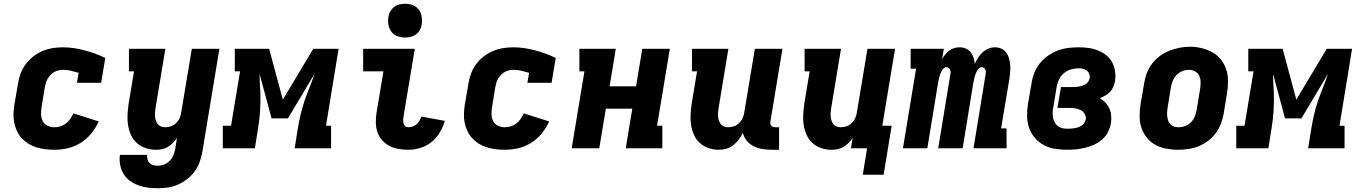

<svg xmlns="http://www.w3.org/2000/svg" viewBox="-20 -790 7240 1023"><path d="M270 8Q245 8 221 5Q197 2 174 -5Q151 -12 131 -24.5Q111 -37 95.5 -54Q80 -71 70 -92.5Q60 -114 55.5 -137.5Q51 -161 52 -185.5Q53 -210 57 -235L76 -345Q80 -372 90 -398.5Q100 -425 117 -448Q134 -471 157 -489Q180 -507 206.5 -518Q233 -529 260 -533.5Q287 -538 315 -538Q345 -538 374.5 -533.5Q404 -529 432 -521.5Q460 -514 487.5 -504Q515 -494 541 -481L519 -349H390L399 -402Q379 -408 358.5 -413Q338 -418 317 -418Q305 -418 293 -415.5Q281 -413 270 -407Q259 -401 250 -391.5Q241 -382 234.5 -371.5Q228 -361 224.5 -349Q221 -337 219 -326L201 -216Q198 -197 199 -177.5Q200 -158 209 -142.5Q218 -127 234.5 -119.5Q251 -112 270 -112Q286 -112 302 -117Q318 -122 331.5 -132.5Q345 -143 354.5 -157Q364 -171 371 -186L506 -143Q491 -109 466.5 -79Q442 -49 410 -29Q378 -9 342 -0.5Q306 8 270 8Z M821 213Q794 213 767 209.5Q740 206 716 197Q692 188 671.5 173Q651 158 638 136Q625 114 620 87.5Q615 61 619 35H764Q763 47 766 59Q769 71 777 79Q785 87 797 90Q809 93 821 93Q838 93 855.5 86Q873 79 885.5 65.5Q898 52 904.5 35Q911 18 914 1L923 -56Q914 -41 901.5 -28.5Q889 -16 874 -7Q859 2 842.5 5Q826 8 810 8Q782 8 755.5 -1Q729 -10 709 -28Q689 -46 678 -70.5Q667 -95 662.5 -122Q658 -149 659.5 -178Q661 -207 665 -235L694 -410H667V-530H861L809 -216Q807 -204 806 -192.5Q805 -181 806 -169.5Q807 -158 810.5 -147.5Q814 -137 820.5 -128.5Q827 -120 837.5 -116Q848 -112 860 -112Q875 -112 890 -117Q905 -122 917 -133Q929 -144 936 -158.5Q943 -173 945 -188L1002 -530H1149L1058 20Q1053 47 1043.5 73.5Q1034 100 1017.5 123Q1001 146 977.5 164Q954 182 928 193.5Q902 205 875 209Q848 213 821 213Z M1167 0V-120H1211L1259 -410H1231V-530H1414L1487 -259L1649 -530H1784L1717 -120H1744V0H1550L1567 -106Q1573 -143 1581.5 -179.5Q1590 -216 1602.5 -252.5Q1615 -289 1629.5 -325Q1644 -361 1656 -397L1514 -159H1427L1363 -396Q1363 -381 1363.5 -366Q1364 -351 1365 -336L1367 -300Q1369 -252 1366 -203Q1363 -154 1355 -106L1338 0Z M2156 8Q2129 8 2103 3.5Q2077 -1 2055 -12.5Q2033 -24 2016.5 -42.5Q2000 -61 1991.5 -85Q1983 -109 1982.5 -135.5Q1982 -162 1986 -188L2023 -410H1915V-530H2190L2130 -169Q2128 -159 2128 -149.5Q2128 -140 2130.5 -131.5Q2133 -123 2139.5 -117.5Q2146 -112 2156 -112Q2167 -112 2179 -116Q2191 -120 2200 -128Q2209 -136 2215 -147Q2221 -158 2225 -169L2350 -146Q2341 -114 2323.5 -84.5Q2306 -55 2279.5 -33.5Q2253 -12 2220.5 -2Q2188 8 2156 8ZM2138 -590Q2117 -590 2097 -597.5Q2077 -605 2065 -621.5Q2053 -638 2049.5 -659Q2046 -680 2050 -702Q2052 -717 2060 -730.5Q2068 -744 2080.5 -753.5Q2093 -763 2108.5 -766.5Q2124 -770 2138 -770Q2160 -770 2179.5 -762.5Q2199 -755 2211.5 -738.5Q2224 -722 2227 -701Q2230 -680 2227 -658Q2224 -643 2216.5 -629.5Q2209 -616 2196 -606.5Q2183 -597 2168 -593.5Q2153 -590 2138 -590Z M2670 8Q2645 8 2621 5Q2597 2 2574 -5Q2551 -12 2531 -24.5Q2511 -37 2495.5 -54Q2480 -71 2470 -92.5Q2460 -114 2455.5 -137.5Q2451 -161 2452 -185.5Q2453 -210 2457 -235L2476 -345Q2480 -372 2490 -398.5Q2500 -425 2517 -448Q2534 -471 2557 -489Q2580 -507 2606.5 -518Q2633 -529 2660 -533.5Q2687 -538 2715 -538Q2745 -538 2774.5 -533.5Q2804 -529 2832 -521.5Q2860 -514 2887.5 -504Q2915 -494 2941 -481L2919 -349H2790L2799 -402Q2779 -408 2758.5 -413Q2738 -418 2717 -418Q2705 -418 2693 -415.5Q2681 -413 2670 -407Q2659 -401 2650 -391.5Q2641 -382 2634.5 -371.5Q2628 -361 2624.5 -349Q2621 -337 2619 -326L2601 -216Q2598 -197 2599 -177.5Q2600 -158 2609 -142.5Q2618 -127 2634.5 -119.5Q2651 -112 2670 -112Q2686 -112 2702 -117Q2718 -122 2731.5 -132.5Q2745 -143 2754.5 -157Q2764 -171 2771 -186L2906 -143Q2891 -109 2866.5 -79Q2842 -49 2810 -29Q2778 -9 2742 -0.5Q2706 8 2670 8Z M3026 0 3094 -410H3067V-530H3261L3228 -330H3369L3402 -530H3549L3481 -120H3509V0H3314L3349 -211H3208L3173 0Z M3810 8Q3782 8 3755.5 -1Q3729 -10 3709 -28Q3689 -46 3678 -70.5Q3667 -95 3662.5 -122Q3658 -149 3659.5 -178Q3661 -207 3665 -235L3694 -410H3667V-530H3861L3809 -216Q3807 -204 3806 -192.5Q3805 -181 3806 -169.5Q3807 -158 3810.5 -147.5Q3814 -137 3820.5 -128.5Q3827 -120 3837.5 -116Q3848 -112 3860 -112Q3875 -112 3890 -117Q3905 -122 3917 -133Q3929 -144 3936 -158.5Q3943 -173 3945 -188L4002 -530H4149L4085 -144Q4084 -137 4084.5 -131Q4085 -125 4089 -120.5Q4093 -116 4099 -114Q4105 -112 4111 -112H4131V8H4091Q4066 8 4041.5 4Q4017 0 3995.5 -11Q3974 -22 3959 -40Q3944 -58 3938 -82Q3929 -63 3916 -46Q3903 -29 3886.5 -16Q3870 -3 3849.5 2.5Q3829 8 3810 8Z M4688 141H4577L4600 0H4514L4523 -56Q4514 -41 4501.5 -28.5Q4489 -16 4474 -7Q4459 2 4442.5 5Q4426 8 4410 8Q4382 8 4355.5 -1Q4329 -10 4309 -28Q4289 -46 4278 -70.5Q4267 -95 4262.5 -122Q4258 -149 4259.5 -178Q4261 -207 4265 -235L4294 -410H4267V-530H4461L4409 -216Q4407 -204 4406 -192.5Q4405 -181 4406 -169.5Q4407 -158 4410.5 -147.5Q4414 -137 4420.5 -128.5Q4427 -120 4437.5 -116Q4448 -112 4460 -112Q4475 -112 4490 -117Q4505 -122 4517 -133Q4529 -144 4536 -158.5Q4543 -173 4545 -188L4602 -530H4749L4681 -120H4731Z M4791 0 4861 -424H4832V-530H5009L5000 -476Q5007 -489 5017 -500.5Q5027 -512 5039 -521Q5051 -530 5065.5 -534Q5080 -538 5093 -538Q5111 -538 5126.5 -531Q5142 -524 5152 -511.5Q5162 -499 5167 -483Q5172 -467 5174 -450Q5181 -466 5191 -482Q5201 -498 5215 -511Q5229 -524 5246.5 -531Q5264 -538 5281 -538Q5300 -538 5316 -530.5Q5332 -523 5342 -509Q5352 -495 5356.5 -478Q5361 -461 5362.5 -443Q5364 -425 5362.5 -406.5Q5361 -388 5358 -369L5314 -106H5343V0H5167L5231 -391Q5232 -398 5232.5 -405Q5233 -412 5230.5 -418Q5228 -424 5222.5 -428Q5217 -432 5210 -432Q5202 -432 5195.5 -425.5Q5189 -419 5185 -411.5Q5181 -404 5178 -396Q5175 -388 5173 -380Q5171 -372 5169.5 -364Q5168 -356 5166 -348L5109 0H4979L5043 -391Q5045 -398 5045 -405Q5045 -412 5042.5 -418Q5040 -424 5034.5 -428Q5029 -432 5023 -432Q5014 -432 5007.5 -425.5Q5001 -419 4997 -411.5Q4993 -404 4990 -396Q4987 -388 4985 -380Q4983 -372 4981.5 -364Q4980 -356 4978 -348L4921 0Z M5667 8Q5634 8 5602 3Q5570 -2 5542.5 -16.5Q5515 -31 5494.5 -54.5Q5474 -78 5463.5 -107.5Q5453 -137 5452.5 -169.5Q5452 -202 5457 -235L5476 -345Q5480 -373 5490.5 -400.5Q5501 -428 5519.5 -451.5Q5538 -475 5563 -492.5Q5588 -510 5615.5 -520.5Q5643 -531 5671 -534.5Q5699 -538 5727 -538Q5753 -538 5779.5 -534.5Q5806 -531 5829.5 -521.5Q5853 -512 5873 -496.5Q5893 -481 5905 -459Q5917 -437 5921 -411Q5925 -385 5921 -358Q5918 -343 5912 -328Q5906 -313 5895 -301Q5884 -289 5869.5 -281Q5855 -273 5840 -267Q5857 -257 5870 -243Q5883 -229 5891 -211.5Q5899 -194 5900.5 -174Q5902 -154 5899 -133Q5895 -110 5883.5 -87Q5872 -64 5852.5 -47Q5833 -30 5810 -19.5Q5787 -9 5763 -3Q5739 3 5715 5.5Q5691 8 5667 8ZM5670 -104Q5680 -104 5689 -105Q5698 -106 5707.5 -107.5Q5717 -109 5726.5 -112.5Q5736 -116 5744 -121.5Q5752 -127 5757.5 -135.5Q5763 -144 5765 -153Q5768 -168 5760 -182Q5752 -196 5739 -203Q5726 -210 5710.5 -212.5Q5695 -215 5679 -215H5614L5633 -326H5698Q5707 -326 5715.5 -327Q5724 -328 5733 -329.5Q5742 -331 5750.5 -334.5Q5759 -338 5767 -343.5Q5775 -349 5779.5 -357Q5784 -365 5786 -374Q5788 -386 5783.5 -397Q5779 -408 5770 -414.5Q5761 -421 5749.5 -423.5Q5738 -426 5726 -426Q5706 -426 5685.5 -420Q5665 -414 5648.5 -400Q5632 -386 5622.5 -366.5Q5613 -347 5610 -327L5592 -217Q5589 -203 5588.5 -188.5Q5588 -174 5591 -161Q5594 -148 5600.5 -136.5Q5607 -125 5618 -117Q5629 -109 5642.5 -106.5Q5656 -104 5670 -104Z M6256 8Q6224 8 6193 2Q6162 -4 6135.5 -18.5Q6109 -33 6090 -57Q6071 -81 6061.5 -110Q6052 -139 6052 -171Q6052 -203 6057 -235L6076 -345Q6080 -373 6090 -399.5Q6100 -426 6117.5 -449.5Q6135 -473 6159 -491Q6183 -509 6210 -519.5Q6237 -530 6264.5 -535.5Q6292 -541 6320 -541Q6352 -541 6382.5 -533.5Q6413 -526 6439.5 -511.5Q6466 -497 6485 -473Q6504 -449 6513.5 -420Q6523 -391 6523 -359Q6523 -327 6518 -295L6500 -185Q6495 -157 6485 -130.5Q6475 -104 6457.5 -80.5Q6440 -57 6416 -39Q6392 -21 6365.5 -10.5Q6339 0 6311 4Q6283 8 6256 8ZM6259 -112Q6277 -112 6294.5 -118.5Q6312 -125 6325.5 -138.5Q6339 -152 6346 -169.5Q6353 -187 6356 -204L6374 -314Q6377 -333 6377 -351Q6377 -369 6370 -385Q6363 -401 6348 -409.5Q6333 -418 6314 -418Q6297 -418 6279.5 -411Q6262 -404 6249 -390.5Q6236 -377 6229 -360Q6222 -343 6219 -326L6201 -216Q6199 -204 6198.5 -191.5Q6198 -179 6199.5 -167.5Q6201 -156 6205 -145.5Q6209 -135 6217 -127Q6225 -119 6236 -115.5Q6247 -112 6259 -112Z M6567 0V-120H6611L6659 -410H6631V-530H6814L6887 -259L7049 -530H7184L7117 -120H7144V0H6950L6967 -106Q6973 -143 6981.5 -179.5Q6990 -216 7002.5 -252.5Q7015 -289 7029.5 -325Q7044 -361 7056 -397L6914 -159H6827L6763 -396Q6763 -381 6763.5 -366Q6764 -351 6765 -336L6767 -300Q6769 -252 6766 -203Q6763 -154 6755 -106L6738 0Z"/></svg>

Font: Iosevka Curly Slab HvEx
Style: Italic
Weight: 900
Width: 7
Italic angle: -9°
Monospace: yes
Designer: Belleve Invis
Foundry: Belleve Invis
Version: Version 11.1.0; ttfautohint (v1.8.3)